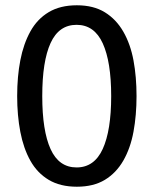

<svg xmlns="http://www.w3.org/2000/svg" viewBox="-20 -700 582 727"><path d="M497 -336Q497 -264 485.5 -201.5Q474 -139 447 -92Q420 -45 377 -19Q334 7 271 7Q208 7 164.5 -19Q121 -45 95 -91.5Q69 -138 57 -200.5Q45 -263 45 -336Q45 -410 57 -472Q69 -534 95 -581Q121 -628 164.5 -654Q208 -680 271 -680Q334 -680 377 -653.5Q420 -627 447 -580Q474 -533 485.5 -471Q497 -409 497 -336ZM401 -336Q401 -466 369 -536Q337 -606 270 -606Q203 -606 171.5 -537Q140 -468 140 -336Q140 -205 171.5 -135.5Q203 -66 270 -66Q337 -66 369 -136Q401 -206 401 -336Z"/></svg>

Font: Glory Medium
Style: Regular
Weight: 500
Designer: Robert Leuschke
Foundry: Robert Leuschke
Version: Version 1.011